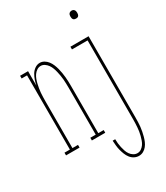

<svg xmlns="http://www.w3.org/2000/svg" viewBox="-235 -801 958 1107"><g transform="rotate(-30 244.0 -247.0)"><path d="M-12 0V-18H24V-512H-12V-530H41V-433Q44 -451 50 -468Q56 -485 65 -500.5Q74 -516 89.5 -527Q105 -538 123 -538Q138 -538 151.5 -530Q165 -522 174.5 -509.5Q184 -497 190 -482.5Q196 -468 200 -453Q204 -438 206.5 -422.5Q209 -407 210.5 -392Q212 -377 212.5 -361.5Q213 -346 213 -330V-18H249V0H160V-18H196V-330Q196 -344 195.5 -358Q195 -372 194 -386Q193 -400 190.5 -413.5Q188 -427 185 -440.5Q182 -454 177 -467.5Q172 -481 164 -492.5Q156 -504 144 -512Q132 -520 119 -520Q105 -520 93 -512Q81 -504 73 -492.5Q65 -481 60 -467.5Q55 -454 52 -440.5Q49 -427 46.5 -413.5Q44 -400 43 -386Q42 -372 41.5 -358Q41 -344 41 -330V-18H78V0ZM433 -654Q428 -654 423 -655.5Q418 -657 415 -661Q412 -665 411 -670Q410 -675 410 -680Q410 -685 411 -690Q412 -695 415 -699Q418 -703 423 -705Q428 -707 433 -707Q438 -707 442.5 -705Q447 -703 450 -699Q453 -695 454 -690Q455 -685 455 -680Q455 -675 454 -670Q453 -665 450 -661Q447 -657 442.5 -655.5Q438 -654 433 -654ZM352 213Q336 213 321.5 205.5Q307 198 297 185Q287 172 281 156.5Q275 141 271 125.5Q267 110 265.5 93.5Q264 77 263 61H280Q280 75 281.5 89Q283 103 286 116.5Q289 130 293.5 143.5Q298 157 306 168.5Q314 180 326 187.5Q338 195 352 195Q366 195 377.5 187Q389 179 396.5 168Q404 157 408.5 144Q413 131 416.5 118Q420 105 422 91.5Q424 78 425 64.5Q426 51 426.5 37.5Q427 24 427 10V-512H323V-530H444V10Q444 25 443.5 40.5Q443 56 441.5 71Q440 86 437 101Q434 116 430 131Q426 146 420 160Q414 174 404.5 186Q395 198 381.5 205.5Q368 213 352 213Z"/></g></svg>

Font: Iosevka Slab Thin
Style: Regular
Weight: 100
Monospace: yes
Designer: Belleve Invis
Foundry: Belleve Invis
Version: Version 11.1.0; ttfautohint (v1.8.3)